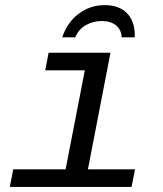

<svg xmlns="http://www.w3.org/2000/svg" viewBox="-20 -736 640 756"><path d="M326.2 -69.3H511.7L498 0H18.6L32.2 -69.3H238.3L314 -459H158.2L171.4 -528.3H415ZM392.6 -715.8Q448.2 -715.8 479.2 -684.8Q510.3 -653.8 510.7 -598.6L510.3 -588.9H459Q458 -618.7 437 -636Q416 -653.3 380.4 -653.3Q347.7 -653.3 318.8 -637.5Q290 -621.6 276.4 -588.9H225.1Q244.6 -647.9 289.8 -681.9Q335 -715.8 392.6 -715.8Z"/></svg>

Font: Liberation Mono
Style: Italic
Weight: 400
Italic angle: -12°
Monospace: yes
Designer: Steve Matteson
Foundry: Ascender Corporation
Version: Version 2.1.5